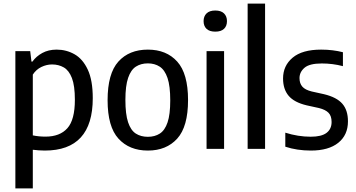

<svg xmlns="http://www.w3.org/2000/svg" viewBox="-20 -828 1983 1068"><path d="M65.5 220V-543.5H148L155 -485.5H160.5Q181 -514.5 215.2 -533.2Q249.5 -552 295 -552Q349 -552 394.8 -526Q440.5 -500 468.2 -440.8Q496 -381.5 496 -282Q496 9.5 229 9.5Q212.5 9.5 195 8.2Q177.5 7 162.5 5V220ZM233 -68Q313 -68 354.8 -114.8Q396.5 -161.5 396.5 -273Q396.5 -351.5 380 -394Q363.5 -436.5 334.8 -453Q306 -469.5 269.5 -469.5Q239.5 -469.5 210.2 -455.5Q181 -441.5 162.5 -413V-75Q195.5 -68 233 -68Z M802.5 9.5Q699.5 9.5 639 -56.8Q578.5 -123 578.5 -270.5Q578.5 -419 638.5 -485.5Q698.5 -552 802.5 -552Q906 -552 966 -485.2Q1026 -418.5 1026 -271.5Q1026 -123.5 965.8 -57Q905.5 9.5 802.5 9.5ZM802.5 -67Q841 -67 869 -85Q897 -103 912 -147Q927 -191 927 -269.5Q927 -349.5 911.8 -394.2Q896.5 -439 868.5 -457.2Q840.5 -475.5 802.5 -475.5Q764 -475.5 736 -457.5Q708 -439.5 692.8 -395.2Q677.5 -351 677.5 -272.5Q677.5 -192.5 692.5 -147.8Q707.5 -103 735.5 -85Q763.5 -67 802.5 -67Z M1129 0V-543.5H1226.5V0ZM1177.5 -652Q1145.5 -652 1129 -667.5Q1112.5 -683 1112.5 -710.5Q1112.5 -737.5 1129 -753.5Q1145.5 -769.5 1177.5 -769.5Q1209.5 -769.5 1226 -753.5Q1242.5 -737.5 1242.5 -710.5Q1242.5 -683 1226 -667.5Q1209.5 -652 1177.5 -652Z M1357.5 0V-808H1454.5V0Z M1709.5 9.5Q1632 9.5 1567 -12V-90Q1638 -67.5 1708.5 -67.5Q1768.5 -67.5 1796.5 -89Q1824.5 -110.5 1824.5 -149.5Q1824.5 -183 1807.5 -200.5Q1790.5 -218 1754.5 -227L1686 -242Q1616.5 -258.5 1585.5 -295.2Q1554.5 -332 1554.5 -391.5Q1554.5 -462.5 1607.8 -507.2Q1661 -552 1766.5 -552Q1800 -552 1830.2 -548.2Q1860.5 -544.5 1887.5 -537.5V-460Q1830.5 -475 1770 -475Q1701.5 -475 1673.8 -451Q1646 -427 1646 -393.5Q1646 -364 1661.8 -346Q1677.5 -328 1714.5 -319L1782.5 -304Q1853 -287 1884.2 -251Q1915.5 -215 1915.5 -153Q1915.5 -77 1861.8 -33.8Q1808 9.5 1709.5 9.5Z"/></svg>

Font: Encode Sans Semi Condensed Medium
Style: Regular
Weight: 500
Width: 4
Designer: Multiple Designers
Foundry: Impallari Type
Version: Version 3.000; ttfautohint (v1.8.3) -l 8 -r 50 -G 200 -x 14 